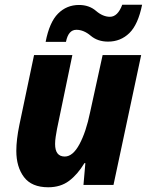

<svg xmlns="http://www.w3.org/2000/svg" viewBox="-20 -782 623 812"><path d="M184 10Q236 10 272 -17Q308 -44 337 -92H341L333 0H460L577 -549H414L361 -307Q344 -224 316 -172Q288 -120 254 -120Q213 -120 213 -173Q213 -187 215.5 -203.5Q218 -220 221 -236L286 -549H124L62 -254Q49 -191 49 -144Q49 -76 81.5 -33Q114 10 184 10ZM173 -605H259Q269 -656 303 -656Q334 -656 363.5 -631Q393 -606 437 -606Q490 -606 527 -642Q564 -678 581 -762H497Q478 -711 445 -711Q415 -711 386 -736Q357 -761 314 -761Q262 -761 225.5 -724.5Q189 -688 173 -605Z"/></svg>

Font: Noto Sans Display Extra
Style: Italic
Weight: 800
Italic angle: -12°
Designer: Monotype Design Team
Foundry: Monotype Imaging Inc.
Version: Version 1.900